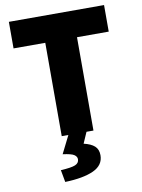

<svg xmlns="http://www.w3.org/2000/svg" viewBox="-97 -715 757 1025"><g transform="rotate(-10 282.0 -203.0)"><path d="M196 0V-506H24V-650H540V-506H368V0ZM172 244 160 178Q217 175 238.5 166Q260 157 260 136Q260 122 245.5 112Q231 102 184 96L234 -4H332L304 60Q343 69 362.5 86.5Q382 104 382 136Q382 190 326.5 215.5Q271 241 172 244Z"/></g></svg>

Font: Mada Black
Style: Regular
Weight: 900
Designer: Khaled Hosny
Version: Version 1.5